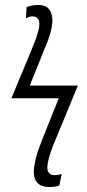

<svg xmlns="http://www.w3.org/2000/svg" viewBox="-20 -744 351 774"><path d="M179 10Q139 10 124.5 -15.5Q110 -41 121 -88Q125 -113 135 -140.5Q145 -168 154 -191L217 -348H26L108 -545Q117 -567 124 -586Q131 -605 136 -625Q142 -654 134.5 -666Q127 -678 112 -678Q97 -678 85 -670L87 -715Q108 -724 133 -724Q172 -724 184 -697Q196 -670 188 -631Q184 -612 177 -591.5Q170 -571 158 -543L100 -399H294L203 -179Q195 -161 186.5 -137Q178 -113 174 -94Q167 -62 175.5 -49.5Q184 -37 200 -38Q215 -38 229 -43L219 4Q202 10 179 10Z"/></svg>

Font: Noto Sans ExtraCondensed Light
Style: Italic
Weight: 300
Width: 2
Italic angle: -12°
Designer: Monotype Design Team
Foundry: Monotype Imaging Inc.
Version: Version 2.013; ttfautohint (v1.8.4.7-5d5b)